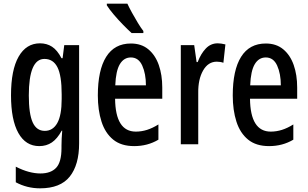

<svg xmlns="http://www.w3.org/2000/svg" viewBox="-20 -786 1676 1046"><path d="M198 -550Q235 -550 263.5 -531.5Q292 -513 315 -469H321L330 -540H411V-5Q411 112 360 176Q309 240 198 240Q127 240 66 207V122Q103 141 136.5 150Q170 159 200 159Q257 159 286 128Q315 97 315 21V8Q315 -10 316 -31.5Q317 -53 319 -74H316Q292 -30 262.5 -10Q233 10 194 10Q120 10 80 -61.5Q40 -133 40 -267Q40 -405 81.5 -477.5Q123 -550 198 -550ZM222 -465Q137 -465 137 -266Q137 -166 158 -119.5Q179 -73 224 -73Q268 -73 292 -115.5Q316 -158 316 -247V-272Q316 -374 293 -419.5Q270 -465 222 -465Z M693 -549Q750 -549 788 -517.5Q826 -486 845 -432Q864 -378 864 -309V-248H607Q609 -69 720 -69Q751 -69 781 -78.5Q811 -88 843 -108V-25Q784 10 711 10Q640 10 596.5 -25.5Q553 -61 533 -123.5Q513 -186 513 -266Q513 -404 558.5 -476.5Q604 -549 693 -549ZM693 -473Q655 -473 633 -436.5Q611 -400 608 -321H775Q775 -384 755 -428.5Q735 -473 693 -473ZM674 -766Q684 -744 699.5 -716Q715 -688 731 -661.5Q747 -635 761 -617V-606H697Q678 -623 651 -650.5Q624 -678 599.5 -707Q575 -736 562 -757V-766Z M1166 -550Q1175 -550 1185.5 -548.5Q1196 -547 1208 -544L1197 -444Q1189 -447 1179.5 -448.5Q1170 -450 1161 -450Q1114 -450 1086.5 -402Q1059 -354 1060 -280V0H965V-540H1038L1051 -448H1057Q1074 -493 1101 -521.5Q1128 -550 1166 -550Z M1428 -549Q1485 -549 1523 -517.5Q1561 -486 1580 -432Q1599 -378 1599 -309V-248H1342Q1344 -69 1455 -69Q1486 -69 1516 -78.5Q1546 -88 1578 -108V-25Q1519 10 1446 10Q1375 10 1331.5 -25.5Q1288 -61 1268 -123.5Q1248 -186 1248 -266Q1248 -404 1293.5 -476.5Q1339 -549 1428 -549ZM1428 -473Q1390 -473 1368 -436.5Q1346 -400 1343 -321H1510Q1510 -384 1490 -428.5Q1470 -473 1428 -473Z"/></svg>

Font: Noto Sans Gurmukhi ExtraCondensed Medium
Style: Regular
Weight: 500
Width: 2
Designer: Jelle Bosma - Monotype Design Team
Foundry: Monotype Imaging Inc.
Version: Version 2.004; ttfautohint (v1.8.4.7-5d5b)